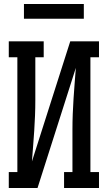

<svg xmlns="http://www.w3.org/2000/svg" viewBox="-20 -942 540 962"><path d="M24 0V-80H67V-655H24V-735H199V-655H157V-441Q157 -402 155.5 -363.5Q154 -325 151.5 -287Q149 -249 146 -210.5Q143 -172 140 -133L332 -735H476V-655H433V-80H476V0H301V-80H343V-294Q343 -333 344.5 -371.5Q346 -410 348.5 -448Q351 -486 354 -524.5Q357 -563 360 -602L168 0ZM100 -848V-922H400V-848Z"/></svg>

Font: Iosevka Slab Medium
Style: Regular
Weight: 500
Monospace: yes
Designer: Belleve Invis
Foundry: Belleve Invis
Version: Version 11.1.1; ttfautohint (v1.8.3)